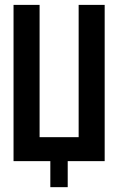

<svg xmlns="http://www.w3.org/2000/svg" viewBox="-20 -663 486 790"><path d="M35.7 -642.9H142.9V-98.6H303.6V-642.9H410.7V0H258.6V107.1H187.1V0H35.7Z"/></svg>

Font: Aire Exterior
Style: Regular
Weight: 400
Width: 4
Designer: Jayvee Enaguas (HarvettFox96)
Version: 20190503.02